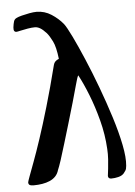

<svg xmlns="http://www.w3.org/2000/svg" viewBox="-52 -755 565 805"><g transform="rotate(-5 230.0 -353.0)"><path d="M58.1 8.3Q44.1 8.3 39.5 4.6Q34.9 0.8 35.2 -6.3Q35.9 -10.9 43.4 -31.2Q50.9 -51.4 64.9 -89Q79 -126.6 97.7 -182.8Q116.4 -238.9 138.7 -314.8Q161.1 -390.6 185.7 -487.9Q189.6 -503.7 208.4 -510.8Q202.6 -561.4 190.6 -585.4Q178.7 -609.4 167.8 -622.2Q152.5 -638.8 141.3 -645.1Q130.1 -651.4 120 -651.4Q106.8 -651.4 89.5 -648.5Q72.3 -645.6 58.4 -642.4Q44.6 -639.1 41.3 -639.1Q35 -639.1 32.1 -643.6Q29.1 -648.1 30.1 -658.7Q32.1 -674.5 35.1 -683.9Q38 -693.3 47.8 -697.5Q54.6 -701.1 69.8 -705Q85 -708.9 102.2 -712.1Q119.5 -715.3 132.1 -715.3Q165.9 -715.3 194.5 -696.8Q223.1 -678.3 242.6 -654.3Q253.5 -640.3 273.5 -599.1Q293.6 -557.8 318.2 -500Q342.9 -442.3 367.3 -376.6Q391.8 -310.8 412.1 -246.4Q432.4 -181.9 443.2 -127.9Q454 -73.8 450.6 -39.7Q449.7 -26.4 445.2 -19.5Q440.7 -12.6 437.1 -8.4Q429 0.7 413.8 4.5Q398.6 8.3 383.6 8.3Q377.4 8.3 373.9 5.1Q370.4 1.8 370.4 -3.7Q372.1 -16.2 374.1 -34.3Q376.1 -52.3 377.6 -73.9Q379 -95.4 377.6 -116.8Q374.3 -177.8 358.7 -237.3Q343.2 -296.9 322.9 -348.1Q302.7 -399.3 283.4 -434.9Q279.9 -429.3 277 -419Q274.2 -408.7 270.1 -395.2Q261.7 -364.5 250 -323.5Q238.3 -282.5 225.1 -238.8Q211.8 -195.1 200 -155.2Q188.1 -115.2 178.6 -86.2Q169 -57.3 164.2 -46.8Q159.7 -31 149.7 -20.5Q139.6 -9.9 125.3 -3.7Q111.1 2.5 93.7 5.4Q76.2 8.3 58.1 8.3Z"/></g></svg>

Font: Briem Hand Thin
Style: Regular
Weight: 100
Designer: Gunnlaugur SE Briem, Eben Sorkin
Foundry: Sorkin Type Co.
Version: Version 1.003